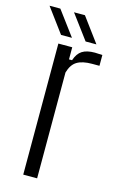

<svg xmlns="http://www.w3.org/2000/svg" viewBox="-140 -801 520 849"><g transform="rotate(15 120.0 -376.0)"><path d="M58 0V-600H121.5V-544.5H135.5Q146 -576.5 167 -589.8Q188 -603 224.5 -603Q232.5 -603 241.5 -602.2Q250.5 -601.5 259 -601.5V-552H225Q181 -552 156.5 -537Q132 -522 121.5 -484.5V0ZM172 -640 89 -751.5H139L221.5 -640ZM59.5 -640 -23 -751.5H26.5L109.5 -640Z"/></g></svg>

Font: Big Shoulders Text Thin Light
Style: Regular
Weight: 300
Version: Version 2.002